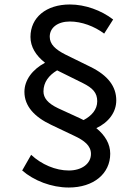

<svg xmlns="http://www.w3.org/2000/svg" viewBox="-20 -731 619 857"><path d="M383 -433 271 -488C228 -510 202 -533 202 -567C202 -608 238 -635 292 -635C344 -635 401 -614 445 -581L485 -644C432 -685 360 -711 292 -711C186 -711 116 -653 116 -566C116 -522 140 -483 181 -451C125 -421 89 -374 89 -321C89 -257 134 -209 208 -174L311 -125C356 -104 386 -81 386 -44C386 -1 346 30 287 30C228 30 165 3 119 -40L79 30C131 75 209 106 287 106C398 106 472 44 472 -45C472 -89 449 -127 410 -159C465 -185 499 -230 499 -283C499 -344 463 -394 383 -433ZM337 -203 239 -248C193 -270 174 -294 174 -323C174 -364 198 -395 235 -417L245 -412L350 -360C394 -338 414 -317 414 -279C414 -242 389 -214 353 -195Z"/></svg>

Font: Gully
Style: Regular
Weight: 400
Designer: jaikishan Patel
Foundry: MagicType
Version: Version 1.000;Glyphs 3.2 (3242)